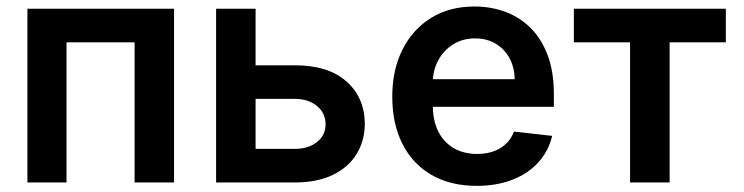

<svg xmlns="http://www.w3.org/2000/svg" viewBox="-20 -573 2336 603"><path d="M66.1 0V-545.5H526.6V0H402.7V-440H188.9V0Z M745.7 -367.9H906.6Q1011 -367.9 1068.2 -317.1Q1125.4 -266.3 1125.7 -183.9Q1125.4 -130.3 1099.6 -88.8Q1073.9 -47.2 1025 -23.6Q976.2 0 906.6 0H658.7V-545.5H782.7V-105.5H906.6Q948.5 -105.5 975.5 -127Q1002.5 -148.4 1002.5 -182.2Q1002.5 -217.7 975.5 -240.1Q948.5 -262.4 906.6 -262.4H745.7Z M1476.9 10.7Q1394.9 10.7 1335.4 -23.6Q1275.9 -57.9 1244 -120.9Q1212 -183.9 1212 -269.5Q1212 -353.7 1244.1 -417.4Q1276.3 -481.2 1334.2 -516.9Q1392 -552.6 1470.2 -552.6Q1520.6 -552.6 1565.5 -536.4Q1610.4 -520.2 1645.1 -486.5Q1679.7 -452.8 1699.6 -400.7Q1719.5 -348.7 1719.5 -277V-237.6H1272.4V-324.2H1596.2Q1595.9 -361.2 1580.3 -390.1Q1564.6 -419 1536.8 -435.7Q1508.9 -452.4 1471.9 -452.4Q1432.5 -452.4 1402.7 -433.4Q1372.9 -414.4 1356.4 -383.7Q1339.8 -353 1339.5 -316.4V-240.8Q1339.5 -193.2 1356.9 -159.3Q1374.3 -125.4 1405.5 -107.4Q1436.8 -89.5 1478.7 -89.5Q1506.7 -89.5 1529.5 -97.5Q1552.2 -105.5 1568.9 -121.1Q1585.6 -136.7 1594.1 -159.8L1714.1 -146.3Q1702.8 -98.7 1671 -63.4Q1639.2 -28.1 1589.8 -8.7Q1540.5 10.7 1476.9 10.7Z M1782.3 -440V-545.5H2259.6V-440H2083.1V0H1958.8V-440Z"/></svg>

Font: InterMG SemiBold
Style: Regular
Weight: 600
Designer: Rasmus Andersson
Foundry: rsms
Version: Version 3.019;December 26, 2023;FontCreator 15.0.0.2955 64-b